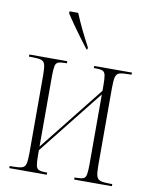

<svg xmlns="http://www.w3.org/2000/svg" viewBox="-86 -829 696 892"><g transform="rotate(10 262.5 -383.0)"><path d="M20 0V-10H35Q64 -10 78 -14.5Q92 -19 96 -35Q100 -51 100 -85V-451Q100 -485 96 -501Q92 -517 78 -521.5Q64 -526 35 -526H20V-536H199V-526H192Q168 -526 157.5 -521.5Q147 -517 144 -501.5Q141 -486 141 -453V-123L384 -429V-453Q384 -486 381 -501.5Q378 -517 368 -521.5Q358 -526 337 -526H326V-536H504V-526H494Q463 -526 448.5 -522Q434 -518 429.5 -502Q425 -486 425 -451V-85Q425 -50 429.5 -34.5Q434 -19 448.5 -14.5Q463 -10 494 -10H504V0H326V-10H337Q358 -10 368 -14.5Q378 -19 381 -34.5Q384 -50 384 -84V-412L141 -106V-84Q141 -50 144 -34.5Q147 -19 158 -14.5Q169 -10 191 -10H197V0ZM277 -606Q259 -629 238 -657.5Q217 -686 198.5 -712.5Q180 -739 169 -756V-766H210Q224 -732 241.5 -695.5Q259 -659 282 -616V-606Z"/></g></svg>

Font: Noto Serif Display ExtraCondensed ExtraLight
Style: Regular
Weight: 200
Width: 2
Designer: Monotype Design Team
Foundry: Monotype Imaging Inc.
Version: Version 2.009